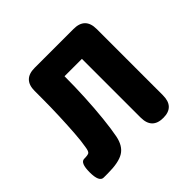

<svg xmlns="http://www.w3.org/2000/svg" viewBox="-134 -641 773 773"><g transform="rotate(-45 252.0 -254.5)"><path d="M42 0Q17 0 17 -55Q17 -109 40 -109Q60 -109 67 -113Q74 -117 77 -139Q82 -166 85 -208.5Q88 -251 90 -301.5Q92 -352 92 -402V-443Q92 -509 158 -509H379Q445 -509 445 -443V-66Q445 0 382 0Q318 0 318 -66V-400H219Q219 -342 216 -282Q213 -222 207.5 -169.5Q202 -117 195 -81Q186 -36 157 -18Q128 0 66 0Z"/></g></svg>

Font: Zen Maru Gothic Black
Style: Regular
Weight: 900
Designer: Yoshimichi Ohira
Foundry: Positype
Version: Version 1.001